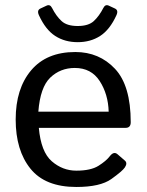

<svg xmlns="http://www.w3.org/2000/svg" viewBox="-20 -725 576 753"><path d="M132.8 -665Q123.5 -685.1 139.2 -691.9L162.1 -702.6Q176.3 -709.5 184.1 -693.8Q200.2 -662.1 221.2 -642.6Q242.2 -623 284.7 -623Q327.1 -623 348.1 -642.6Q369.1 -662.1 385.3 -693.8Q393.1 -709.5 407.2 -702.6L430.2 -691.9Q445.8 -685.1 436.5 -665Q410.6 -608.4 372.8 -584Q335 -559.6 284.7 -559.6Q234.4 -559.6 196.5 -584Q158.7 -608.4 132.8 -665ZM41.5 -256.3Q41.5 -377.4 102.1 -449.2Q162.6 -521 275.4 -521Q369.1 -521 430.9 -455.3Q492.7 -389.6 492.7 -245.6Q492.7 -223.6 472.7 -223.6H132.3Q140.6 -129.4 183.1 -92.5Q225.6 -55.7 279.3 -55.7Q335.9 -55.7 366.2 -74.7Q396.5 -93.8 410.6 -112.3Q426.3 -132.8 440.9 -120.1L469.7 -95.2Q481 -85.4 469.7 -68.4Q460.4 -54.2 416.7 -22.9Q373 8.3 279.3 8.3Q157.2 8.3 99.4 -63.5Q41.5 -135.3 41.5 -256.3ZM130.4 -287.1H406.2Q404.3 -355.5 371.1 -407Q337.9 -458.5 273.4 -458.5Q216.8 -458.5 177.2 -420.7Q137.7 -382.8 130.4 -287.1Z"/></svg>

Font: Istok Web
Style: Regular
Weight: 400
Designer: Andrey V. Panov
Foundry: Andrey V. Panov
Version: Version 1.0.2g